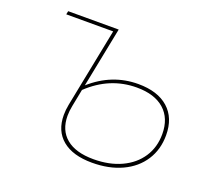

<svg xmlns="http://www.w3.org/2000/svg" viewBox="-121 -852 1104 1011"><g transform="rotate(20 431.5 -346.5)"><path d="M805 -262Q805 -182 765.5 -121Q726 -60 654 -26.5Q582 7 487 7Q379 7 320.5 -41.5Q262 -90 262 -179Q262 -207 268 -238L356 -681H93L97 -700H380L313 -363Q429 -466 576 -466Q685 -466 745 -412.5Q805 -359 805 -262ZM784 -261Q784 -349 729.5 -397.5Q675 -446 575 -446Q424 -446 307 -335L288 -238Q282 -208 282 -182Q282 -101 335 -57Q388 -13 488 -13Q576 -13 643 -44Q710 -75 747 -131Q784 -187 784 -261Z"/></g></svg>

Font: Montserrat Alternates Thin
Style: Italic
Weight: 250
Italic angle: -11.3°
Designer: Julieta Ulanovsky
Foundry: Julieta Ulanovsky
Version: Version 7.200